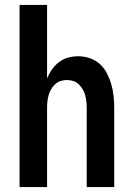

<svg xmlns="http://www.w3.org/2000/svg" viewBox="-20 -755 540 775"><path d="M59 0V-735H170V-438Q178 -458 190 -475Q202 -492 218.5 -504.5Q235 -517 255 -522.5Q275 -528 296 -528Q320 -528 343 -520Q366 -512 383.5 -496Q401 -480 412 -458.5Q423 -437 429.5 -414Q436 -391 438.5 -367.5Q441 -344 441 -320V0H330V-320Q330 -333 328.5 -346Q327 -359 323.5 -371.5Q320 -384 313.5 -395Q307 -406 297.5 -415Q288 -424 275.5 -428Q263 -432 250 -432Q237 -432 224.5 -428Q212 -424 202.5 -415Q193 -406 186.5 -395Q180 -384 176.5 -371.5Q173 -359 171.5 -346Q170 -333 170 -320V0Z"/></svg>

Font: Iosevka Custom
Style: Bold
Weight: 700
Monospace: yes
Designer: Belleve Invis
Foundry: Belleve Invis
Version: Version 30.3.3; ttfautohint (v1.8.3)